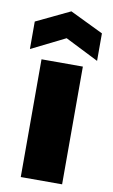

<svg xmlns="http://www.w3.org/2000/svg" viewBox="-91 -854 528 901"><g transform="rotate(10 173.5 -403.5)"><path d="M75 0H272V-561H75ZM333 -730 174 -807 13 -730V-599L174 -679L333 -599Z"/></g></svg>

Font: SVN-Poppins ExtraBold
Style: Regular
Weight: 800
Designer: Ninad Kale (Devanagari), Jonny Pinhorn (Latin)
Foundry: Indian Type Foundry
Version: Version 3.002 2017; ttfautohint (v1.8.3)